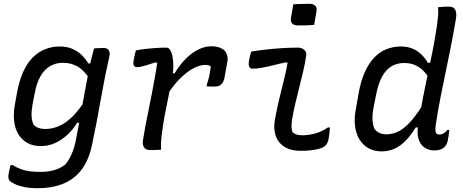

<svg xmlns="http://www.w3.org/2000/svg" viewBox="-20 -788 2440 1012"><path d="M295 -543Q331 -543 359 -531.5Q387 -520 408.5 -500Q430 -480 445 -454H472L454 -369Q425 -416 390.5 -436.5Q356 -457 312 -457Q274 -457 244 -439.5Q214 -422 193.5 -386.5Q173 -351 163 -296L151 -235Q145 -201 146.5 -175.5Q148 -150 157 -131Q168 -119 183.5 -113.5Q199 -108 218 -108Q254 -108 290 -123Q326 -138 362.5 -174Q399 -210 437 -272L415 -140L387 -141Q365 -105 334.5 -77Q304 -49 269 -33.5Q234 -18 195 -18Q155 -18 125.5 -34Q96 -50 78 -78.5Q60 -107 55 -145.5Q50 -184 57 -229L70 -301Q82 -365 103 -411Q124 -457 153.5 -486Q183 -515 219 -529Q255 -543 295 -543ZM476 -533Q489 -534 502 -534.5Q515 -535 528 -535Q540 -535 547 -529.5Q554 -524 557 -513.5Q560 -503 556 -488Q542 -426 530.5 -367.5Q519 -309 509 -252Q499 -195 488 -137.5Q477 -80 464 -20Q447 58 409 107.5Q371 157 312.5 180.5Q254 204 178 204Q139 204 109 198Q79 192 59 182.5Q39 173 31 165Q26 158 24.5 150Q23 142 25 131Q27 118 29.5 106.5Q32 95 36 82H46Q67 95 88.5 103Q110 111 135.5 114.5Q161 118 193 118Q232 118 264.5 109Q297 100 323 80Q337 64 346.5 46.5Q356 29 364 8Q372 -13 378 -40Q391 -105 402 -165.5Q413 -226 424 -288.5Q435 -351 449 -421Q453 -440 457 -459Q461 -478 466 -496.5Q471 -515 476 -533Z M696 -522Q710 -525 726 -527.5Q742 -530 760 -531.5Q778 -533 795 -534.5Q812 -536 828.5 -536.5Q845 -537 858 -537Q867 -537 874 -528.5Q881 -520 885.5 -505Q890 -490 892 -471Q894 -452 893.5 -431Q893 -410 889 -390Q883 -354 876 -318.5Q869 -283 861.5 -247.5Q854 -212 847.5 -176Q841 -140 836 -102Q831 -71 829.5 -47Q828 -23 829 1Q815 2 800.5 2.5Q786 3 771 3Q758 3 748.5 -2.5Q739 -8 735 -20Q731 -32 734 -52Q740 -90 747.5 -129.5Q755 -169 763.5 -210Q772 -251 780 -292.5Q788 -334 795.5 -375.5Q803 -417 809 -457L798 -459Q776 -452 759 -446.5Q742 -441 728 -437.5Q714 -434 701 -434Q694 -434 689.5 -438Q685 -442 683.5 -449.5Q682 -457 684 -468Q687 -482 689.5 -495Q692 -508 696 -522ZM1094 -544Q1119 -544 1136.5 -537.5Q1154 -531 1163 -522Q1170 -515 1173.5 -507Q1177 -499 1178.5 -491.5Q1180 -484 1180 -477Q1180 -470 1179 -466L1164 -383Q1163 -375 1160 -366Q1157 -357 1151 -349Q1145 -341 1136.5 -336.5Q1128 -332 1115 -332Q1103 -332 1091.5 -332Q1080 -332 1069 -333L1070 -343Q1079 -367 1083.5 -390Q1088 -413 1091 -438Q1085 -442 1078 -444Q1071 -446 1061 -446Q1035 -446 1000.5 -428.5Q966 -411 928 -373Q890 -335 851 -273L869 -404L900 -401Q927 -446 959 -478Q991 -510 1025.5 -527Q1060 -544 1094 -544Z M1304 -516Q1346 -523 1388 -527.5Q1430 -532 1471 -534.5Q1512 -537 1550 -537Q1564 -537 1574 -532Q1584 -527 1590 -518Q1596 -509 1594 -497Q1588 -454 1578 -411.5Q1568 -369 1557 -326Q1546 -283 1536 -240.5Q1526 -198 1519 -155Q1516 -133 1516.5 -118.5Q1517 -104 1522 -91Q1531 -83 1542.5 -79Q1554 -75 1572 -75Q1608 -75 1642 -84.5Q1676 -94 1708 -116H1719Q1718 -102 1716.5 -87Q1715 -72 1712 -56Q1709 -41 1703 -30.5Q1697 -20 1687 -14Q1678 -8 1659 -3Q1640 2 1615.5 4.5Q1591 7 1566 7Q1526 7 1498 -4.5Q1470 -16 1452.5 -37.5Q1435 -59 1429 -88Q1423 -117 1428 -150Q1435 -192 1443.5 -230.5Q1452 -269 1461.5 -306Q1471 -343 1480 -380.5Q1489 -418 1496 -458L1485 -459Q1451 -452 1420 -444Q1389 -436 1361 -431Q1333 -426 1309 -426Q1299 -426 1294 -436Q1289 -446 1292 -464Q1294 -477 1297 -490.5Q1300 -504 1304 -516ZM1526 -765Q1536 -766 1546.5 -766.5Q1557 -767 1568 -767Q1579 -767 1590 -767.5Q1601 -768 1611 -768Q1632 -768 1642 -757Q1652 -746 1648 -727L1636 -657Q1626 -656 1615.5 -655.5Q1605 -655 1594 -654.5Q1583 -654 1572.5 -654Q1562 -654 1551 -654Q1529 -654 1519.5 -664.5Q1510 -675 1514 -696Z M2093 -543Q2127 -543 2153.5 -532Q2180 -521 2200.5 -501.5Q2221 -482 2235 -457H2263L2244 -373Q2218 -415 2186 -435.5Q2154 -456 2111 -456Q2072 -456 2042.5 -438Q2013 -420 1993 -382.5Q1973 -345 1962 -287L1948 -216Q1942 -184 1943.5 -156.5Q1945 -129 1954 -108Q1965 -94 1981 -87Q1997 -80 2017 -80Q2051 -80 2082.5 -96.5Q2114 -113 2147.5 -151Q2181 -189 2219 -253L2199 -116H2171Q2148 -78 2120.5 -49Q2093 -20 2060.5 -5Q2028 10 1992 10Q1953 10 1923.5 -6Q1894 -22 1875.5 -52Q1857 -82 1851.5 -122Q1846 -162 1855 -209L1869 -290Q1881 -359 1902.5 -407Q1924 -455 1953 -485Q1982 -515 2017.5 -529Q2053 -543 2093 -543ZM2289 -750Q2304 -752 2318.5 -752.5Q2333 -753 2348 -753Q2361 -753 2370 -747Q2379 -741 2383 -726.5Q2387 -712 2383 -688Q2371 -616 2357 -545.5Q2343 -475 2328.5 -405.5Q2314 -336 2300.5 -267.5Q2287 -199 2277 -132Q2275 -118 2275 -107Q2275 -96 2278 -86Q2282 -82 2287 -80.5Q2292 -79 2298 -79Q2305 -79 2312.5 -82.5Q2320 -86 2327 -91.5Q2334 -97 2338 -103H2348Q2347 -90 2345 -76Q2343 -62 2340 -46Q2337 -33 2331.5 -24Q2326 -15 2318 -9Q2309 -2 2296.5 1.5Q2284 5 2270 5Q2247 5 2228.5 -4Q2210 -13 2198.5 -29.5Q2187 -46 2183 -69.5Q2179 -93 2183 -122Q2194 -191 2206.5 -257Q2219 -323 2233 -388Q2247 -453 2260 -518.5Q2273 -584 2283 -652Q2287 -680 2289 -703Q2291 -726 2289 -750Z"/></svg>

Font: Rec Mono Semicasual
Style: Italic
Weight: 400
Italic angle: -10°
Version: Version 1.085; ttfautohint (v1.8.4.7-5d5b)